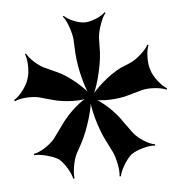

<svg xmlns="http://www.w3.org/2000/svg" viewBox="-57 -777 541 572"><g transform="rotate(-5 213.5 -490.5)"><path d="M120 -411 93 -374C79 -356 47 -336 30 -334V-330C47 -332 84 -323 103 -311C119 -298 137 -267 140 -250L144 -251C141 -268 147 -305 157 -324L174 -355C194 -393 213 -456 214 -490H210C209 -456 227 -392 247 -354L264 -320C274 -300 281 -262 278 -245H282C285 -262 303 -293 319 -307C337 -320 374 -330 391 -327L392 -331C374 -333 342 -353 328 -372L304 -405C283 -438 241 -476 216 -485L214 -481C240 -472 292 -473 327 -484L366 -495C388 -501 425 -498 440 -490L442 -494C427 -502 403 -531 397 -553C389 -574 391 -612 398 -627L395 -629C387 -613 360 -588 339 -579L310 -567C275 -550 230 -511 213 -484L216 -482C232 -509 249 -571 252 -616L253 -663C255 -686 268 -722 279 -734L276 -736C265 -724 235 -711 215 -711C195 -711 165 -724 154 -736L151 -734C162 -722 175 -686 177 -663L179 -620C182 -575 198 -513 214 -486L218 -488C201 -515 156 -554 121 -570L88 -585C67 -593 40 -618 32 -634L29 -632C36 -617 38 -579 30 -558C24 -536 0 -507 -15 -499L-13 -495C2 -503 39 -506 61 -500L97 -490C133 -479 186 -478 211 -487L210 -491C184 -482 142 -444 120 -411Z"/></g></svg>

Font: Asimov
Style: EdgeNar
Weight: 500
Designer: Google
Version: Version 2.000980: 2014